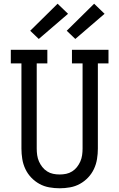

<svg xmlns="http://www.w3.org/2000/svg" viewBox="-20 -1002 640 1030"><path d="M300 8Q272 8 244 3Q216 -2 191.5 -15.5Q167 -29 147.5 -49.5Q128 -70 116 -95.5Q104 -121 99.5 -149Q95 -177 95 -205V-662H38V-735H234V-662H177V-205Q177 -187 179.5 -169.5Q182 -152 189 -136Q196 -120 207 -106Q218 -92 233 -82.5Q248 -73 265 -69.5Q282 -66 300 -66Q318 -66 335 -69.5Q352 -73 367 -82.5Q382 -92 393 -106Q404 -120 411 -136Q418 -152 420.5 -169.5Q423 -187 423 -205V-662H366V-735H562V-662H505V-205Q505 -177 500.5 -149Q496 -121 484 -95.5Q472 -70 452.5 -49.5Q433 -29 408.5 -15.5Q384 -2 356 3Q328 8 300 8ZM384 -793 338 -837 485 -982 541 -928ZM188 -793 142 -837 289 -982 345 -928Z"/></svg>

Font: Iosevka Plex Etoile
Style: Regular
Weight: 400
Designer: Belleve Invis
Foundry: Belleve Invis
Version: Version 25.1.1; ttfautohint (v1.8.4)